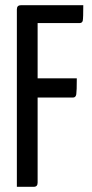

<svg xmlns="http://www.w3.org/2000/svg" viewBox="-20 -720 353 740"><path d="M61 -700H301Q301 -650 299 -640.5Q297 -631 286 -631H125V-418H276Q276 -369 274 -356.5Q272 -344 261 -344H125V-16Q125 0 110 0H45V-684Q45 -700 61 -700Z"/></svg>

Font: YanoneKaffeesatzRR
Style: Regular
Weight: 400
Designer: Yanone (Cyrillic: Daniel Pouzeot & Huerta Tipografica)
Foundry: Yanone
Version: Version 1.100;PS 001.100;hotconv 1.0.70;makeotf.lib2.5.58329